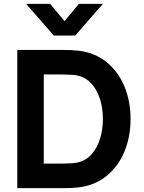

<svg xmlns="http://www.w3.org/2000/svg" viewBox="-20 -980 750 1000"><path d="M260 -795 116 -960H241L316 -870L391 -960H516L372 -795ZM70 0V-720H303Q356 -720 389 -716Q473.5 -706 534.8 -656.5Q596 -607 628 -529.8Q660 -452.5 660 -360Q660 -267.5 628 -190.2Q596 -113 534.8 -63.5Q473.5 -14 389 -4Q356 0 303 0ZM303 -128Q356 -128 381 -133Q426 -142 456.2 -175.8Q486.5 -209.5 501.2 -257.8Q516 -306 516 -360Q516 -415.5 500.8 -464Q485.5 -512.5 455.2 -545.5Q425 -578.5 381 -587Q356 -592 303 -592H208V-128Z"/></svg>

Font: Hauora ExtraBold
Style: Regular
Weight: 800
Designer: Wayne Shih
Foundry: WCYS
Version: Version 1.001